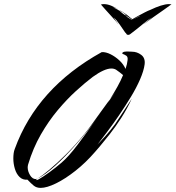

<svg xmlns="http://www.w3.org/2000/svg" viewBox="-20 -884 856 936"><path d="M804 -864Q812 -864 816 -863Q806 -855 780.5 -837.5Q755 -820 727 -800Q699 -780 681 -766Q679 -765 686 -770.5Q693 -776 703 -784.5Q713 -793 720 -799Q701 -787 674 -764.5Q647 -742 627 -727L614 -717Q610 -714 605 -714Q600 -714 597 -717V-718Q596 -720 594 -722Q592 -724 590 -726Q579 -742 563.5 -764.5Q548 -787 534 -799Q540 -790 549 -777Q558 -764 556 -766Q546 -780 528 -799.5Q510 -819 494 -837Q478 -855 472 -862Q476 -863 479 -863.5Q482 -864 486 -864Q503 -864 521.5 -856.5Q540 -849 558 -837Q552 -840 545.5 -843.5Q539 -847 531 -849L555 -836Q563 -832 569 -826Q575 -820 587 -812Q593 -810 597 -806Q596 -805 596 -804.5Q596 -804 600 -801Q605 -797 611 -794Q617 -791 621 -787Q622 -787 622 -787.5Q622 -788 623 -788Q617 -793 610.5 -797.5Q604 -802 597 -806Q597 -809 594 -811Q586 -819 577.5 -824.5Q569 -830 560 -835Q571 -831 582 -823Q598 -813 605 -806.5Q612 -800 619 -795Q620 -795 621.5 -793.5Q623 -792 625 -790Q627 -792 629.5 -793Q632 -794 633 -795Q640 -799 654.5 -807Q669 -815 685.5 -823.5Q702 -832 713 -836Q740 -849 763.5 -856.5Q787 -864 804 -864ZM662 -807 626 -788 655 -802Q660 -804 660.5 -805Q661 -806 662 -807ZM178 32Q158 32 144.5 21Q131 10 114 -8Q91 -6 75.5 -21Q60 -36 52.5 -61Q45 -86 45 -111Q45 -124 46.5 -136Q48 -148 52 -158Q160 -455 476 -630Q496 -631 519 -619.5Q542 -608 562 -589.5Q582 -571 592 -548Q596 -560 598.5 -570.5Q601 -581 602 -591Q604 -607 595.5 -612.5Q587 -618 580 -620.5Q573 -623 578 -628Q582 -631 587.5 -632Q593 -633 599 -633Q606 -633 612.5 -632.5Q619 -632 623 -632Q648 -632 668.5 -616.5Q689 -601 685 -570Q681 -539 663 -497.5Q645 -456 618 -411.5Q591 -367 561 -323Q531 -279 503 -242Q475 -205 455 -179Q469 -193 494.5 -221.5Q520 -250 541 -279Q547 -288 560.5 -308.5Q574 -329 588.5 -351Q603 -373 613 -388.5Q623 -404 622 -402Q600 -354 571 -309Q542 -264 513.5 -228Q485 -192 465.5 -169Q446 -146 443 -143Q398 -91 348 -51.5Q298 -12 253 10Q208 32 178 32ZM155 -6H156Q158 -6 162 -7Q166 -8 172 -12Q190 -22 220.5 -44Q251 -66 280 -91Q315 -121 358 -178Q401 -235 455 -311Q407 -244 352.5 -182Q298 -120 248.5 -75.5Q199 -31 164 -14Q184 -26 220 -56Q256 -86 301 -130.5Q346 -175 391 -230Q409 -252 430.5 -282Q452 -312 474.5 -343Q497 -374 516 -400L505 -383L543 -436L516 -400Q536 -432 552.5 -461.5Q569 -491 580 -518Q573 -524 564 -531Q555 -538 546 -544Q536 -550 523 -550Q489 -550 432 -509Q395 -481 350.5 -440.5Q306 -400 261.5 -347Q217 -294 179 -228Q141 -162 117 -82Q115 -74 115 -68Q115 -49 126.5 -30Q138 -11 154 -11Q157 -11 163 -13Q155 -8 155 -6ZM455 -311Q458 -315 463.5 -323.5Q469 -332 472.5 -337.5Q476 -343 473 -338Z"/></svg>

Font: Smooch
Style: Regular
Weight: 400
Designer: Robert E. Leuschke
Foundry: Robert E. Leuschke
Version: Version 1.010; ttfautohint (v1.8.3)